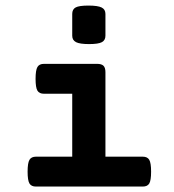

<svg xmlns="http://www.w3.org/2000/svg" viewBox="-20 -686 640 706"><path d="M367.7 -634.8V-554.7Q367.7 -538.1 354.7 -531Q341.8 -523.9 307.6 -523.9Q273.4 -523.9 259.5 -531Q245.6 -538.1 245.6 -554.7V-634.8Q245.6 -651.9 258.3 -658.7Q271 -665.5 305.2 -665.5Q339.8 -665.5 353.8 -658.4Q367.7 -651.4 367.7 -634.8ZM367.7 -420.4V-109.9H504.9Q522 -109.9 528.8 -98.4Q535.6 -86.9 535.6 -54.7Q535.6 -22.5 528.8 -11.2Q522 0 504.9 0H112.3Q95.2 0 88.4 -11.2Q81.5 -22.5 81.5 -54.7Q81.5 -86.9 88.4 -98.4Q95.2 -109.9 112.3 -109.9H245.6V-341.3H141.6Q124.5 -341.3 117.7 -352.5Q110.8 -363.8 110.8 -396Q110.8 -428.2 117.7 -439.7Q124.5 -451.2 141.6 -451.2H336.9Q353.5 -451.2 360.6 -444.1Q367.7 -437 367.7 -420.4Z"/></svg>

Font: Courier Prime Sans
Style: Bold
Weight: 700
Designer: Alan Dague-Greene
Foundry: Quote-Unquote Apps
Version: Version 3.020